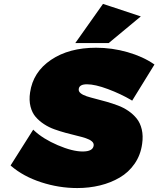

<svg xmlns="http://www.w3.org/2000/svg" viewBox="-20 -955 810 982"><path d="M34.2 -108.9 149.9 -292 153.8 -288.1Q200.2 -244.6 275.4 -212.4Q350.6 -180.2 402.8 -180.2Q454.6 -180.2 459 -210Q460.9 -222.7 449.7 -232.2Q438.5 -241.7 418.5 -248.3Q398.4 -254.9 371.8 -261.2Q345.2 -267.6 316.4 -275.4Q287.6 -283.2 258.8 -293.5Q230 -303.7 205.1 -320.1Q180.2 -336.4 162.1 -357.4Q144 -378.4 136 -410.4Q127.9 -442.4 133.8 -481.9Q148.9 -586.9 241 -648.9Q333 -710.9 471.2 -710.9Q553.7 -710.9 632.6 -688.2Q711.4 -665.5 767.1 -627L770 -625L655.8 -439.9L651.9 -442.9Q598.1 -474.6 532.2 -499.3Q466.3 -523.9 424.8 -523.9Q385.7 -523.9 382.8 -500Q380.9 -487.8 392.1 -478.5Q403.3 -469.2 423.3 -462.6Q443.4 -456.1 469.7 -449.5Q496.1 -442.9 525.1 -434.6Q554.2 -426.3 583 -415.5Q611.8 -404.8 636.7 -387.7Q661.6 -370.6 679.4 -348.4Q697.3 -326.2 705.1 -293Q712.9 -259.8 707 -219.2Q699.2 -162.1 668.7 -117.9Q638.2 -73.7 592.3 -46.9Q546.4 -20 491.2 -6.6Q436 6.8 375 6.8Q281.2 6.8 190.2 -22.9Q99.1 -52.7 37.1 -106ZM365.2 -734.9 506.8 -935.1 700.2 -871.1 536.1 -734.9Z"/></svg>

Font: Trueno UltraBlack
Style: Italic
Weight: 950
Designer: Julieta Ulanovsky
Foundry: Julieta Ulanovsky
Version: Version 3.001b | FøM Fix